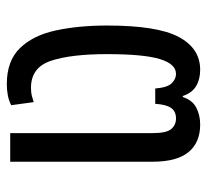

<svg xmlns="http://www.w3.org/2000/svg" viewBox="-42 -556 608 564"><g transform="rotate(90 262.0 -274.0)"><path d="M227 10Q159 10 121.5 -28.5Q84 -67 69.5 -133.5Q55 -200 55 -285Q55 -432 88.5 -495Q122 -558 185 -558Q213 -558 233 -546Q253 -534 262 -507H265Q274 -535 296 -546.5Q318 -558 346 -558Q399 -558 427 -523.5Q455 -489 455 -419V0H371V-419Q371 -459 359 -473Q347 -487 328 -487Q307 -487 297 -472.5Q287 -458 285 -426H240Q237 -462 224.5 -474.5Q212 -487 197 -487Q168 -487 153.5 -439.5Q139 -392 139 -284Q139 -179 158.5 -120Q178 -61 238 -61Q252 -61 261.5 -63.5Q271 -66 280 -69L289 -3Q276 4 260 7Q244 10 227 10Z"/></g></svg>

Font: Noto Sans Thai Cond
Style: Regular
Weight: 400
Width: 3
Designer: Monotype Design Team
Foundry: Monotype Imaging Inc.
Version: Version 2.002; ttfautohint (v1.8.4.7-5d5b)